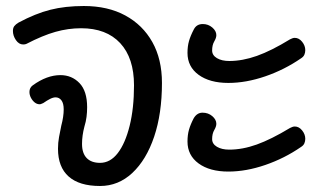

<svg xmlns="http://www.w3.org/2000/svg" viewBox="-20 -607 1085 639"><path d="M313 12Q244 12 208.5 -19.5Q173 -51 173 -112Q173 -132 176.5 -151Q180 -170 184 -189Q188 -204 190 -217.5Q192 -231 192 -243Q192 -263 184.5 -273Q177 -283 165 -283Q157 -283 147 -278Q137 -273 124 -264Q121 -263 118 -261.5Q115 -260 112 -260Q103 -260 95.5 -266Q88 -272 83 -281.5Q78 -291 78 -301Q78 -315 89 -323Q136 -357 181 -357Q219 -357 244.5 -330.5Q270 -304 270 -250Q270 -234 268 -218Q266 -202 261 -186Q257 -171 255 -156.5Q253 -142 253 -128Q253 -97 268.5 -81Q284 -65 313 -65Q347 -65 372 -97.5Q397 -130 411.5 -188.5Q426 -247 426 -323Q426 -414 380 -463.5Q334 -513 250 -513Q207 -513 164.5 -501Q122 -489 68 -461Q64 -459 57 -459Q43 -459 33 -473.5Q23 -488 23 -504Q23 -514 27.5 -520Q32 -526 42 -532Q98 -562 147.5 -574.5Q197 -587 259 -587Q339 -587 397 -555.5Q455 -524 487 -467Q519 -410 519 -331Q519 -229 493 -152Q467 -75 420.5 -31.5Q374 12 313 12Z M740 -331Q678 -331 641 -358Q604 -385 604 -431Q604 -453 609 -470.5Q614 -488 625 -509Q634 -527 655 -527Q673 -527 686.5 -515.5Q700 -504 700 -490Q700 -481 693 -469Q686 -457 686 -439Q686 -423 702 -413.5Q718 -404 743 -404Q787 -404 835 -421Q883 -438 945 -476Q949 -478 953 -479.5Q957 -481 961 -481Q975 -481 985.5 -468Q996 -455 996 -440Q996 -432 993 -425Q990 -418 982 -413Q927 -375 863 -353Q799 -331 740 -331ZM740 -36Q678 -36 641 -63Q604 -90 604 -136Q604 -158 609 -175.5Q614 -193 625 -214Q636 -232 654 -232Q673 -232 686.5 -220.5Q700 -209 700 -195Q700 -186 693 -174Q686 -162 686 -144Q686 -128 702 -118.5Q718 -109 743 -109Q787 -109 834.5 -126Q882 -143 945 -181Q949 -183 953 -184.5Q957 -186 961 -186Q975 -186 985.5 -173Q996 -160 996 -145Q996 -137 993 -130Q990 -123 982 -118Q927 -80 863 -58Q799 -36 740 -36Z"/></svg>

Font: Playpen Sans Thai
Style: Regular
Weight: 400
Designer: Sirin Gunkloy, Laura Meseguer, Veronika Burian, José Scaglione
Foundry: TypeTogether
Version: Version 2.000